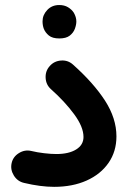

<svg xmlns="http://www.w3.org/2000/svg" viewBox="-20 -681 506 760"><path d="M25.9 -34.7Q31.2 -60.1 54.4 -74.7Q77.6 -89.4 103.5 -83.5Q127.9 -77.6 155 -74.5Q182.1 -71.3 203.1 -71.3Q252.4 -71.3 281.5 -89.4Q310.5 -107.4 310.5 -138.7Q310.5 -178.7 273.4 -229Q236.3 -279.3 182.1 -327.6Q162.1 -345.2 160.6 -372.6Q159.2 -399.9 176.8 -419.4Q194.3 -439.5 221.7 -441.4Q249 -443.4 269 -425.3Q350.6 -352.5 395.8 -282.5Q440.9 -212.4 440.9 -141.1Q440.9 -81.5 409.7 -36.4Q378.4 8.8 322.8 33.7Q267.1 58.6 194.3 58.6Q140.6 58.6 75.2 43Q49.3 37.1 34.9 13.9Q20.5 -9.3 25.9 -34.7ZM148.4 -596.7Q148.4 -621.6 167 -641.4Q185.5 -661.1 214.4 -661.1Q234.9 -661.1 249.3 -652.3Q263.7 -643.6 272 -630.9Q282.2 -613.3 282.2 -596.2Q282.2 -583 276.4 -567.1Q270.5 -551.3 256.1 -540Q241.7 -528.8 214.8 -528.8Q187.5 -528.8 173.3 -540.5Q159.2 -552.2 153.3 -567.4Q148.4 -580.6 148.4 -596.7Z"/></svg>

Font: Mikhak-FD Bold
Style: Regular
Weight: 700
Designer: Amin Abedi
Version: Version 3.3